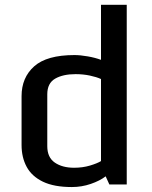

<svg xmlns="http://www.w3.org/2000/svg" viewBox="-20 -756 625 787"><path d="M68.4 -161.6V-361.8Q68.4 -438 120.1 -484.1Q171.9 -530.3 285.2 -530.3Q309.1 -530.3 339.8 -524.9Q370.6 -519.5 394 -510.7V-736.3H499.5V0H428.2L413.1 -33.2Q389.6 -15.1 352.3 -2.2Q314.9 10.7 274.4 10.7Q201.7 10.7 156 -11.2Q110.4 -33.2 89.4 -72Q68.4 -110.8 68.4 -161.6ZM394 -95.7V-432.1Q376 -440.4 348.1 -446.3Q320.3 -452.1 289.6 -452.1Q238.3 -452.1 206.1 -433.6Q173.8 -415 173.8 -369.6V-156.7Q173.8 -110.8 204.6 -89.6Q235.4 -68.4 283.7 -68.4Q318.8 -68.4 348.9 -77.4Q378.9 -86.4 394 -95.7Z"/></svg>

Font: Monda Medium
Style: Regular
Weight: 500
Designer: Vernon Adams
Foundry: Vernon Adams
Version: Version 2.200